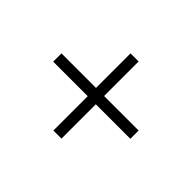

<svg xmlns="http://www.w3.org/2000/svg" viewBox="-98 -735 755 755"><g transform="rotate(-45 279.5 -357.5)"><path d="M256 -143V-335H65V-380H256V-572H302V-380H494V-335H302V-143Z"/></g></svg>

Font: Noto Serif Khmer Light
Style: Regular
Weight: 300
Version: Version 2.003